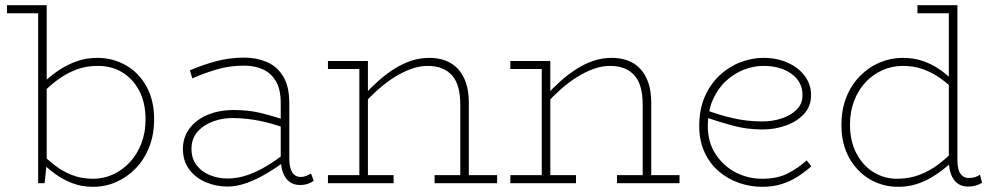

<svg xmlns="http://www.w3.org/2000/svg" viewBox="-20 -706 3844 740"><path d="M7 -655V-686H160V-655ZM355 -483Q415 -483 465 -454.5Q515 -426 544.5 -373Q574 -320 574 -246Q574 -187 555 -139Q536 -91 503 -57Q470 -23 428 -4.5Q386 14 339 14Q295 14 258.5 0Q222 -14 191 -37Q160 -60 133 -87V-121Q160 -93 191 -69Q222 -45 258.5 -31Q295 -17 339 -17Q380 -17 416.5 -34Q453 -51 481 -81.5Q509 -112 525 -153.5Q541 -195 541 -245Q541 -311 516 -357.5Q491 -404 449 -428.5Q407 -453 355 -452Q310 -452 272 -437Q234 -422 202.5 -398.5Q171 -375 143 -347V-383Q167 -407 199 -430Q231 -453 270.5 -468Q310 -483 355 -483ZM127 0V-685H160V-78L152 0Z M1136 7Q1112 7 1095.5 -5.5Q1079 -18 1070.5 -41Q1062 -64 1062 -97V-308Q1062 -363 1042.5 -394.5Q1023 -426 991.5 -439.5Q960 -453 922 -453Q864 -453 815.5 -438.5Q767 -424 721 -404L712 -435Q758 -455 811 -469.5Q864 -484 922 -484Q968 -484 1007.5 -467.5Q1047 -451 1071 -412.5Q1095 -374 1095 -308V-97Q1095 -60 1106 -42Q1117 -24 1140 -24Q1151 -24 1161 -28.5Q1171 -33 1179 -37L1189 -9Q1181 -3 1167.5 2Q1154 7 1136 7ZM857 13Q812 13 772.5 -4Q733 -21 709 -53.5Q685 -86 685 -132Q685 -177 710.5 -211Q736 -245 780.5 -263.5Q825 -282 882 -282Q938 -282 985 -270.5Q1032 -259 1083 -242V-211Q1028 -231 980 -240.5Q932 -250 882 -251Q840 -252 802.5 -238.5Q765 -225 741.5 -198.5Q718 -172 718 -132Q718 -95 737.5 -69.5Q757 -44 789 -31Q821 -18 857 -18Q895 -18 933 -31Q971 -44 1009 -67Q1047 -90 1083 -119V-88Q1047 -61 1008.5 -38Q970 -15 931.5 -1Q893 13 857 13Z M1754 0V-303Q1754 -340 1746.5 -368Q1739 -396 1723 -414.5Q1707 -433 1683.5 -442.5Q1660 -452 1628 -452Q1597 -452 1565 -440.5Q1533 -429 1501 -409Q1469 -389 1438.5 -362Q1408 -335 1380 -304V-336Q1407 -366 1436.5 -392.5Q1466 -419 1498 -439.5Q1530 -460 1564 -471.5Q1598 -483 1635 -483Q1669 -483 1697 -472.5Q1725 -462 1745 -440.5Q1765 -419 1776 -386.5Q1787 -354 1787 -309V0ZM1244 0V-31H1497V0ZM1365 0V-471H1398V0ZM1244 -440V-471H1398V-440ZM1655 0V-31H1896V0Z M2457 0V-303Q2457 -340 2449.5 -368Q2442 -396 2426 -414.5Q2410 -433 2386.5 -442.5Q2363 -452 2331 -452Q2300 -452 2268 -440.5Q2236 -429 2204 -409Q2172 -389 2141.5 -362Q2111 -335 2083 -304V-336Q2110 -366 2139.5 -392.5Q2169 -419 2201 -439.5Q2233 -460 2267 -471.5Q2301 -483 2338 -483Q2372 -483 2400 -472.5Q2428 -462 2448 -440.5Q2468 -419 2479 -386.5Q2490 -354 2490 -309V0ZM1947 0V-31H2200V0ZM2068 0V-471H2101V0ZM1947 -440V-471H2101V-440ZM2358 0V-31H2599V0Z M2917 14Q2872 14 2828.5 -1Q2785 -16 2750.5 -45.5Q2716 -75 2695.5 -119Q2675 -163 2675 -220Q2675 -286 2697 -335Q2719 -384 2755 -417Q2791 -450 2835 -466.5Q2879 -483 2922 -483Q2974 -483 3015.5 -464.5Q3057 -446 3081.5 -413.5Q3106 -381 3106 -339Q3106 -296 3078.5 -266.5Q3051 -237 3008.5 -222Q2966 -207 2919 -207Q2859 -207 2805.5 -221.5Q2752 -236 2702 -253L2701 -282Q2751 -263 2805 -250.5Q2859 -238 2919 -238Q2956 -238 2991 -249Q3026 -260 3049.5 -282.5Q3073 -305 3073 -339Q3073 -391 3030.5 -421.5Q2988 -452 2922 -452Q2884 -452 2846 -437Q2808 -422 2777 -393Q2746 -364 2727 -320.5Q2708 -277 2708 -220Q2708 -158 2738 -112Q2768 -66 2815.5 -41.5Q2863 -17 2917 -17Q2975 -17 3015 -37Q3055 -57 3089 -88L3107 -65Q3082 -43 3054 -25Q3026 -7 2992.5 3.5Q2959 14 2917 14Z M3442 14Q3382 14 3332.5 -15Q3283 -44 3253 -97.5Q3223 -151 3223 -224Q3223 -284 3242 -331.5Q3261 -379 3294.5 -413Q3328 -447 3370.5 -465Q3413 -483 3459 -483Q3503 -483 3539.5 -470Q3576 -457 3607 -434.5Q3638 -412 3665 -384V-352Q3638 -380 3607 -402.5Q3576 -425 3539.5 -438.5Q3503 -452 3459 -452Q3418 -452 3381 -435.5Q3344 -419 3316 -389Q3288 -359 3272 -317.5Q3256 -276 3256 -226Q3256 -161 3281.5 -113.5Q3307 -66 3349 -41Q3391 -16 3442 -17Q3488 -18 3526 -33Q3564 -48 3596 -72Q3628 -96 3655 -124V-88Q3637 -70 3614 -52Q3591 -34 3564.5 -19Q3538 -4 3507.5 5Q3477 14 3442 14ZM3712 13Q3675 13 3656 -14Q3637 -41 3637 -90V-686H3670V-90Q3670 -52 3682 -36Q3694 -20 3713 -20Q3727 -20 3738.5 -23.5Q3750 -27 3757 -33L3765 -2Q3755 5 3741.5 9Q3728 13 3712 13ZM3516 -655V-686H3670V-655Z"/></svg>

Font: BioRhyme ExtraLight
Style: Regular
Weight: 250
Designer: Aoife Mooney
Foundry: Aoife Mooney Type
Version: Version 1.600;gftools[0.9.33]